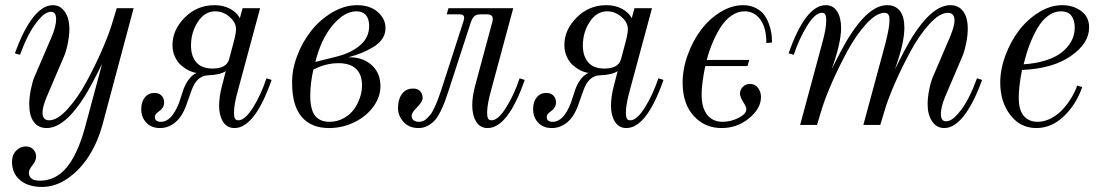

<svg xmlns="http://www.w3.org/2000/svg" viewBox="-20 -488 4289 750"><path d="M502 -456.1 379.9 1Q362.3 65.4 328.6 119.4Q294.9 173.3 246.1 207.8Q197.3 242.2 144 242.2Q90.3 242.2 58.6 215.8Q26.9 189.5 26.9 144Q26.9 117.2 43 100.6Q59.1 84 81.1 84Q99.1 84 110.1 95.7Q121.1 107.4 121.1 124Q121.1 139.6 106.9 157.2Q92.8 174.8 92.8 186Q92.8 217.8 136.2 217.8Q196.8 217.8 240 166.5Q283.2 115.2 312 9.8L378.9 -238.8Q335.4 -150.9 311.5 -112.8Q232.9 12.2 162.1 12.2Q129.9 12.2 112.1 -11.7Q94.2 -35.6 94.2 -80.1Q94.2 -106 100.1 -136.5Q106 -167 113.8 -186L183.1 -347.2Q199.2 -386.7 199.2 -413.1Q199.2 -441.9 179.2 -441.9Q157.7 -441.9 133.1 -413.3Q108.4 -384.8 90.3 -348.9Q72.3 -313 58.1 -273.9L38.1 -279.8Q51.8 -317.9 67.1 -349.9Q82.5 -381.8 101.3 -409.2Q120.1 -436.5 141.8 -452.1Q163.6 -467.8 186 -467.8Q215.8 -467.8 233.4 -441.9Q251 -416 251 -375Q251 -350.6 245.1 -320.1Q239.3 -289.6 231 -270L162.1 -108.9Q146 -69.3 146 -48.8Q146 -18.1 171.9 -18.1Q204.1 -18.1 243.9 -61.8Q283.7 -105.5 317.6 -168.2Q351.6 -231 377.4 -290Q403.3 -349.1 416 -390.1L436 -456.1Z M1021 -182.1 1041 -175.8Q975.1 12.2 896 12.2Q866.7 12.2 851.3 -12.5Q835.9 -37.1 835.9 -74.2Q835.9 -110.8 847.2 -152.8L861.8 -210Q838.9 -195.3 792 -193.8Q749 -191.9 729 -137.2L708 -78.1Q691.9 -32.7 665 -10.3Q638.2 12.2 605 12.2Q571.3 12.2 551.5 -8.8Q531.7 -29.8 531.7 -62Q531.7 -89.8 545.7 -107.4Q559.6 -125 583 -125Q601.1 -125 611.1 -114.5Q621.1 -104 621.1 -87.9Q621.1 -76.2 615.5 -67.6Q609.9 -59.1 603 -54.7Q596.2 -50.3 590.6 -44.2Q585 -38.1 585 -30.8Q585 -12.2 608.9 -12.2Q650.4 -12.2 679.2 -85.9L697.8 -142.1Q717.3 -189.9 748 -203.1Q733.4 -205.1 717.8 -212.6Q702.1 -220.2 687.5 -232.9Q672.9 -245.6 663.3 -266.4Q653.8 -287.1 653.8 -312Q653.8 -371.6 701.9 -419.7Q750 -467.8 817.9 -467.8Q852.5 -467.8 878.9 -453.6Q905.3 -439.5 917 -417L927.7 -456.1H996.1L909.2 -133.8Q894 -79.6 894 -47.9Q894 -31.7 897.9 -24.9Q901.9 -18.1 911.1 -18.1Q937 -18.1 968.3 -67.9Q999.5 -117.7 1021 -182.1ZM820.8 -443.8Q779.8 -443.8 752.9 -402.8Q726.1 -361.8 726.1 -310.1Q726.1 -268.1 747.3 -244.1Q768.6 -220.2 810.1 -220.2Q864.7 -220.2 875 -256.8L892.1 -320.8Q901.9 -356.9 901.9 -374Q901.9 -400.4 876.7 -422.1Q851.6 -443.8 820.8 -443.8Z M1211.9 -246.1 1292 -266.1Q1353 -281.2 1388.2 -312.5Q1423.3 -343.8 1421.9 -389.2Q1421.4 -416.5 1408.2 -430.2Q1395 -443.8 1372.1 -443.8Q1325.7 -443.8 1280 -390.1Q1234.4 -336.4 1211.9 -246.1ZM1204.1 -215.8Q1191.9 -163.1 1191.9 -112.8Q1192.4 -58.6 1211.2 -35.4Q1230 -12.2 1267.1 -12.2Q1296.9 -12.2 1322 -25.9Q1347.2 -39.6 1362.8 -61.3Q1378.4 -83 1386.7 -108.6Q1395 -134.3 1394 -159.2Q1393.1 -198.2 1370.1 -219.7Q1347.2 -241.2 1302.7 -241.2Q1251 -241.2 1204.1 -215.8ZM1340.8 -264.2Q1393.1 -265.6 1428 -237.1Q1462.9 -208.5 1465.8 -160.2Q1468.8 -115.2 1441.2 -75.2Q1413.6 -35.2 1366.2 -11.5Q1318.8 12.2 1265.1 12.2Q1196.3 12.2 1158.9 -31Q1121.6 -74.2 1121.1 -161.1Q1119.6 -213.4 1140.4 -268.8Q1161.1 -324.2 1195.8 -367.9Q1230.5 -411.6 1278.3 -439.7Q1326.2 -467.8 1375 -467.8Q1425.3 -467.8 1455.6 -441.2Q1485.8 -414.6 1485.8 -378.9Q1486.3 -356 1473.4 -336.7Q1460.4 -317.4 1437.3 -303.7Q1414.1 -290 1391.6 -281Q1369.1 -272 1340.8 -264.2Z M1835.9 -152.8 1900.9 -394Q1907.2 -412.1 1903.6 -422.1Q1899.9 -432.1 1881.8 -432.1H1857.9Q1840.3 -432.1 1831.8 -423.6Q1823.2 -415 1816.9 -394L1731 -129.9Q1722.7 -105 1716.6 -88.6Q1710.4 -72.3 1700 -51.3Q1689.5 -30.3 1678.2 -17.8Q1667 -5.4 1650.6 3.4Q1634.3 12.2 1614.7 12.2Q1578.1 12.2 1556.4 -11.7Q1534.7 -35.6 1534.7 -65.9Q1534.7 -99.6 1550 -120.8Q1565.4 -142.1 1593.8 -142.1Q1611.8 -142.1 1621.3 -131.6Q1630.9 -121.1 1630.9 -105Q1630.9 -90.8 1609.4 -69.3Q1587.9 -47.9 1587.9 -36.1Q1587.9 -28.3 1591.1 -23.2Q1594.2 -18.1 1599.4 -15.9Q1604.5 -13.7 1608.4 -12.9Q1612.3 -12.2 1615.7 -12.2Q1624.5 -12.2 1632.6 -15.1Q1640.6 -18.1 1647.7 -25.6Q1654.8 -33.2 1660.4 -39.1Q1666 -44.9 1672.4 -58.3Q1678.7 -71.8 1681.9 -78.1Q1685.1 -84.5 1691.2 -101.1Q1697.3 -117.7 1698.7 -122.3Q1700.2 -127 1706.1 -144L1788.1 -397.9Q1794.9 -416 1792.2 -424.1Q1789.6 -432.1 1773.9 -432.1H1725.1L1731.9 -456.1H1984.9L1897.9 -133.8Q1882.8 -79.6 1882.8 -47.9Q1882.8 -31.7 1886.7 -24.9Q1890.6 -18.1 1899.9 -18.1Q1925.8 -18.1 1957 -67.9Q1988.3 -117.7 2009.8 -182.1L2029.8 -175.8Q1963.9 12.2 1884.8 12.2Q1855.5 12.2 1840.1 -12.7Q1824.7 -37.6 1824.7 -77.1Q1824.7 -110.8 1835.9 -152.8Z M2551.8 -182.1 2571.8 -175.8Q2505.9 12.2 2426.8 12.2Q2397.5 12.2 2382.1 -12.5Q2366.7 -37.1 2366.7 -74.2Q2366.7 -110.8 2377.9 -152.8L2392.6 -210Q2369.6 -195.3 2322.8 -193.8Q2279.8 -191.9 2259.8 -137.2L2238.8 -78.1Q2222.7 -32.7 2195.8 -10.3Q2168.9 12.2 2135.7 12.2Q2102.1 12.2 2082.3 -8.8Q2062.5 -29.8 2062.5 -62Q2062.5 -89.8 2076.4 -107.4Q2090.3 -125 2113.8 -125Q2131.8 -125 2141.8 -114.5Q2151.9 -104 2151.9 -87.9Q2151.9 -76.2 2146.2 -67.6Q2140.6 -59.1 2133.8 -54.7Q2127 -50.3 2121.3 -44.2Q2115.7 -38.1 2115.7 -30.8Q2115.7 -12.2 2139.6 -12.2Q2181.2 -12.2 2210 -85.9L2228.5 -142.1Q2248 -189.9 2278.8 -203.1Q2264.2 -205.1 2248.5 -212.6Q2232.9 -220.2 2218.3 -232.9Q2203.6 -245.6 2194.1 -266.4Q2184.6 -287.1 2184.6 -312Q2184.6 -371.6 2232.7 -419.7Q2280.8 -467.8 2348.6 -467.8Q2383.3 -467.8 2409.7 -453.6Q2436 -439.5 2447.8 -417L2458.5 -456.1H2526.9L2439.9 -133.8Q2424.8 -79.6 2424.8 -47.9Q2424.8 -31.7 2428.7 -24.9Q2432.6 -18.1 2441.9 -18.1Q2467.8 -18.1 2499 -67.9Q2530.3 -117.7 2551.8 -182.1ZM2351.6 -443.8Q2310.5 -443.8 2283.7 -402.8Q2256.8 -361.8 2256.8 -310.1Q2256.8 -268.1 2278.1 -244.1Q2299.3 -220.2 2340.8 -220.2Q2395.5 -220.2 2405.8 -256.8L2422.9 -320.8Q2432.6 -356.9 2432.6 -374Q2432.6 -400.4 2407.5 -422.1Q2382.3 -443.8 2351.6 -443.8Z M2995.6 -321.8 2973.6 -319.8Q2973.6 -379.9 2950 -411.9Q2926.3 -443.8 2888.7 -443.8Q2861.8 -443.8 2837.9 -427.5Q2814 -411.1 2795.9 -383.1Q2777.8 -355 2764.2 -323Q2750.5 -291 2740.7 -253.9H2906.7L2899.9 -230H2734.9Q2720.7 -160.6 2720.7 -119.1Q2720.7 -66.9 2742.4 -39.6Q2764.2 -12.2 2802.7 -12.2Q2834.5 -12.2 2865 -27.6Q2895.5 -43 2895.5 -62Q2895.5 -70.3 2883.1 -89.8Q2870.6 -109.4 2870.6 -122.1Q2870.6 -137.7 2881.8 -148.9Q2893.1 -160.2 2909.7 -160.2Q2929.2 -160.2 2940.9 -145Q2952.6 -129.9 2952.6 -108.9Q2952.6 -64.5 2906.2 -26.1Q2859.9 12.2 2798.8 12.2Q2732.9 12.2 2689.7 -35.4Q2646.5 -83 2646.5 -165Q2646.5 -218.8 2666.3 -273.4Q2686 -328.1 2718 -370.8Q2750 -413.6 2793.9 -440.7Q2837.9 -467.8 2882.8 -467.8Q2911.1 -467.8 2932.6 -456.5Q2954.1 -445.3 2965.6 -429.4Q2977.1 -413.6 2984.4 -392.3Q2991.7 -371.1 2993.7 -354.5Q2995.6 -337.9 2995.6 -321.8Z M3080.6 -273.9 3060.5 -279.8Q3126.5 -467.8 3205.6 -467.8Q3234.9 -467.8 3250.2 -443.1Q3265.6 -418.5 3265.6 -378.9Q3265.6 -320.3 3228.5 -216.8Q3272 -304.7 3295.9 -342.8Q3374.5 -467.8 3445.3 -467.8Q3478 -467.8 3495.4 -445.3Q3512.7 -422.9 3512.7 -378.9Q3512.7 -320.3 3475.6 -216.8Q3519 -304.7 3543 -342.8Q3621.6 -467.8 3692.4 -467.8Q3724.6 -467.8 3742.4 -443.8Q3760.3 -419.9 3760.3 -376Q3760.3 -350.1 3754.2 -319.6Q3748 -289.1 3740.2 -270L3671.4 -108.9Q3655.3 -69.3 3655.3 -43Q3655.3 -14.2 3675.3 -14.2Q3696.8 -14.2 3721.4 -42.7Q3746.1 -71.3 3764.2 -107.2Q3782.2 -143.1 3796.4 -182.1L3816.4 -175.8Q3802.7 -137.7 3787.4 -105.7Q3772 -73.7 3753.2 -46.4Q3734.4 -19 3712.6 -3.4Q3690.9 12.2 3668.5 12.2Q3638.7 12.2 3621.1 -13.9Q3603.5 -40 3603.5 -81.1Q3603.5 -105.5 3609.4 -136Q3615.2 -166.5 3623.5 -186L3692.4 -347.2Q3708.5 -386.7 3708.5 -407.2Q3708.5 -438 3682.6 -438Q3650.4 -438 3610.6 -394.3Q3570.8 -350.6 3536.9 -287.8Q3502.9 -225.1 3477.1 -166Q3451.2 -106.9 3438.5 -65.9L3418.5 0H3352.5L3438.5 -317.9Q3454.6 -381.3 3454.6 -407.2Q3454.6 -417 3453.9 -422.4Q3453.1 -427.7 3448.5 -432.9Q3443.8 -438 3435.5 -438Q3403.3 -438 3363.5 -394.3Q3323.7 -350.6 3289.8 -287.8Q3255.9 -225.1 3230 -166Q3204.1 -106.9 3191.4 -65.9L3171.4 0H3105.5L3192.4 -321.8Q3207.5 -376 3207.5 -408.2Q3207.5 -424.3 3203.6 -431.2Q3199.7 -438 3190.4 -438Q3164.6 -438 3133.3 -388.2Q3102.1 -338.4 3080.6 -273.9Z M4187.5 -153.8 4207.5 -147.9Q4183.1 -78.6 4135 -33.2Q4086.9 12.2 4028.3 12.2Q3965.3 12.2 3926.3 -39.1Q3887.2 -90.3 3887.2 -165Q3887.2 -217.3 3907.5 -271.7Q3927.7 -326.2 3960.7 -369.4Q3993.7 -412.6 4038.6 -440.2Q4083.5 -467.8 4129.4 -467.8Q4171.9 -467.8 4203.1 -445.1Q4234.4 -422.4 4234.4 -380.9Q4234.4 -318.8 4163.3 -269.3Q4092.3 -219.7 3972.2 -214.8Q3959.5 -151.4 3959.5 -106Q3959.5 -58.1 3979.2 -35.2Q3999 -12.2 4033.2 -12.2Q4060.5 -12.2 4087.2 -26.6Q4113.8 -41 4133.3 -63Q4152.8 -85 4166.7 -108.6Q4180.7 -132.3 4187.5 -153.8ZM4124.5 -443.8Q4097.7 -443.8 4073.7 -426Q4049.8 -408.2 4032 -377.2Q4014.2 -346.2 4001.2 -311.5Q3988.3 -276.9 3978.5 -236.8Q4022.5 -239.7 4057.6 -250Q4092.8 -260.3 4115 -274.7Q4137.2 -289.1 4151.9 -307.6Q4166.5 -326.2 4172.4 -344.2Q4178.2 -362.3 4178.2 -380.9Q4178.2 -408.7 4165.3 -426.3Q4152.3 -443.8 4124.5 -443.8Z"/></svg>

Font: Flanker Steampunk
Style: Italic
Weight: 400
Italic angle: -12°
Designer: Alexey Kryukov, Leonardo Di Lena
Foundry: Alexey Kryukov, Leonardo Di Lena
Version: 1.210